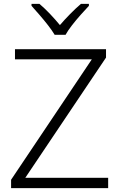

<svg xmlns="http://www.w3.org/2000/svg" viewBox="-20 -967 615 987"><path d="M536 0H37V-43L452 -662H57V-714H525V-671L110 -53H536ZM261 -788Q248 -810 227 -837Q206 -864 183 -890.5Q160 -917 142 -937V-947H183Q210 -924 237.5 -895Q265 -866 288 -838Q312 -866 340.5 -895Q369 -924 396 -947H437V-937Q418 -917 394.5 -890.5Q371 -864 350 -837Q329 -810 317 -788Z"/></svg>

Font: Noto Sans Tamil Light
Style: Regular
Weight: 300
Designer: Jelle Bosma - Monotype Design Team
Foundry: Monotype Imaging Inc.
Version: Version 2.004; ttfautohint (v1.8.4.7-5d5b)